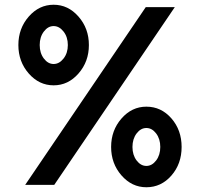

<svg xmlns="http://www.w3.org/2000/svg" viewBox="-20 -780 844 810"><path d="M311.2 -470Q267.5 -420 206.2 -420Q145 -420 101.2 -470Q57.5 -520 57.5 -590Q57.5 -660 101.2 -710Q145 -760 206.2 -760Q267.5 -760 311.2 -710Q355 -660 355 -590Q355 -520 311.2 -470ZM86.2 0 595 -750H717.5L208.8 0ZM165 -533.1Q182.5 -510 206.2 -510Q230 -510 248.1 -533.1Q266.2 -556.2 266.2 -590Q266.2 -623.8 248.1 -646.9Q230 -670 206.2 -670Q182.5 -670 165 -646.9Q147.5 -623.8 147.5 -590Q147.5 -556.2 165 -533.1ZM597.5 10Q536.2 10 492.5 -40Q448.8 -90 448.8 -160Q448.8 -230 492.5 -280Q536.2 -330 597.5 -330Q660 -330 703.1 -280.6Q746.2 -231.2 746.2 -160Q746.2 -88.8 703.1 -39.4Q660 10 597.5 10ZM556.2 -103.1Q573.8 -80 597.5 -80Q621.2 -80 638.8 -103.1Q656.2 -126.2 656.2 -160Q656.2 -193.8 638.8 -216.9Q621.2 -240 597.5 -240Q573.8 -240 556.2 -216.9Q538.8 -193.8 538.8 -160Q538.8 -126.2 556.2 -103.1Z"/></svg>

Font: Now Medium
Style: Regular
Weight: 500
Designer: Alfredo Marco Pradil
Foundry: Alfredo Marco Pradil
Version: Version 1.002;PS 001.002;hotconv 1.0.88;makeotf.lib2.5.64775